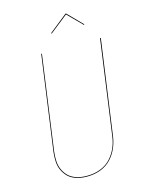

<svg xmlns="http://www.w3.org/2000/svg" viewBox="-127 -929 772 1015"><g transform="rotate(-15 259.0 -421.5)"><path d="M235.8 -769.5 232.9 -772 333 -852.1H336.4L415 -772L412.1 -769.5L334.5 -847.7ZM480.5 -680.2 408.2 -161.6Q403.3 -127 390.1 -97.2Q377 -67.4 354.7 -43Q332.5 -18.6 298.3 -4.6Q264.2 9.3 221.2 9.3Q187 9.3 160.4 0Q133.8 -9.3 117.9 -25.4Q102.1 -41.5 92 -63.2Q82 -85 80.8 -110.1Q79.6 -135.3 82.5 -162.1L154.3 -680.2H158.2L86.4 -162.1Q83.5 -135.7 84.7 -111.3Q85.9 -86.9 95.5 -65.7Q105 -44.4 120.6 -28.6Q136.2 -12.7 162.1 -3.7Q188 5.4 221.7 5.4Q263.7 5.4 297.4 -8.3Q331.1 -22 352.5 -45.9Q374 -69.8 387 -98.9Q399.9 -127.9 404.3 -162.1L476.1 -680.2Z"/></g></svg>

Font: Fira Sans Compressed Four
Style: Italic
Weight: 100
Width: 3
Italic angle: -8°
Designer: Carrois Corporate & Edenspiekermann AG
Foundry: Carrois Corporate GbR & Edenspiekermann AG
Version: Version 4.203;PS 004.203;hotconv 1.0.88;makeotf.lib2.5.64775